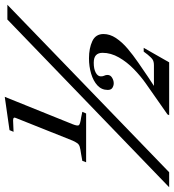

<svg xmlns="http://www.w3.org/2000/svg" viewBox="-4 -749 731 807"><g transform="rotate(-90 361.5 -345.5)"><path d="M83 -349 89 -365 117 -370Q139 -373 148.5 -376Q158 -379 163 -386Q168 -393 174 -406L269 -644Q275 -656 259 -656L211 -654L218 -671L358 -691L243 -406Q235 -386 238.5 -380Q242 -374 271 -370L295 -365L288 -349ZM-22 0 683 -680H745L41 0ZM281 0 284 -7 414 -98Q444 -119 474 -148Q504 -177 523.5 -211Q543 -245 543 -280Q543 -298 533 -307.5Q523 -317 501 -317Q475 -317 459.5 -308.5Q444 -300 444 -287Q444 -278 447 -272.5Q450 -267 450 -259Q450 -247 438.5 -240Q427 -233 415 -233Q405 -233 396 -238.5Q387 -244 387 -258Q387 -284 406 -301.5Q425 -319 455.5 -328Q486 -337 520 -337Q562 -337 592 -323Q622 -309 622 -276Q622 -249 605 -223.5Q588 -198 561 -175Q534 -152 502 -130Q470 -108 442 -89L337 -20L381 -64H490Q506 -64 514.5 -69.5Q523 -75 536 -91L548 -107H564L503 0Z"/></g></svg>

Font: Ibarra Real Nova Medium
Style: Italic
Weight: 500
Italic angle: -22°
Designer: Jose Maria Ribagorda & Octavio Pardo
Foundry: Octavio Pardo
Version: Version 2.000